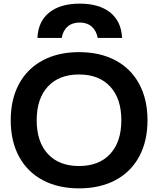

<svg xmlns="http://www.w3.org/2000/svg" viewBox="-20 -1027 871 1057"><path d="M39 -365Q39 -480 84.5 -564.5Q130 -649 215 -694.5Q300 -740 415 -740Q531 -740 616 -694.5Q701 -649 746.5 -564.5Q792 -480 792 -365Q792 -250 746.5 -165.5Q701 -81 616 -35.5Q531 10 415 10Q300 10 215 -35.5Q130 -81 84.5 -165.5Q39 -250 39 -365ZM415 -113Q525 -113 586.5 -179.5Q648 -246 648 -365Q648 -484 586.5 -550.5Q525 -617 415 -617Q305 -617 243.5 -550.5Q182 -484 182 -365Q182 -246 243.5 -179.5Q305 -113 415 -113ZM652 -818H518Q510 -859 484.5 -881Q459 -903 419 -903Q378 -903 352 -880.5Q326 -858 320 -818H186Q190 -909 251 -958Q312 -1007 419 -1007Q526 -1007 587 -958Q648 -909 652 -818Z"/></svg>

Font: Enso
Style: Bold
Weight: 700
Designer: Coji Morishita
Foundry: UNDERFOREST DESIGN
Version: Version 1.000